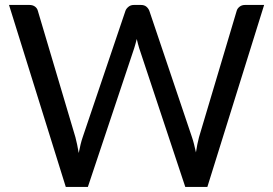

<svg xmlns="http://www.w3.org/2000/svg" viewBox="-20 -736 1076 756"><path d="M1020 -716.5 796.5 0H709.5L528 -546.5Q525.5 -554.5 523.2 -563.5Q521 -572.5 518.5 -582.5Q516 -572.5 513.5 -563.5Q511 -554.5 508.5 -546.5L326 0H239L15.5 -716.5H96Q109 -716.5 117.8 -710Q126.5 -703.5 129 -693.5L277 -195.5Q280.5 -182 283.8 -166.5Q287 -151 290 -133.5Q293.5 -151 297.2 -166.8Q301 -182.5 305.5 -195.5L474 -693.5Q477 -702 485.8 -709.2Q494.5 -716.5 507 -716.5H535Q548 -716.5 556 -710Q564 -703.5 568 -693.5L736 -195.5Q740.5 -182.5 744.2 -167.5Q748 -152.5 751.5 -136Q754 -152.5 757 -167.5Q760 -182.5 763.5 -195.5L912 -693.5Q914.5 -702.5 923.2 -709.5Q932 -716.5 944.5 -716.5Z"/></svg>

Font: Lato
Style: Regular
Weight: 400
Designer: Lukasz Dziedzic with Adam Twardoch and Botio Nikoltchev
Foundry: tyPoland Lukasz Dziedzic
Version: Version 2.010; 2014-09-01; http://www.latofonts.com/; ttfaut